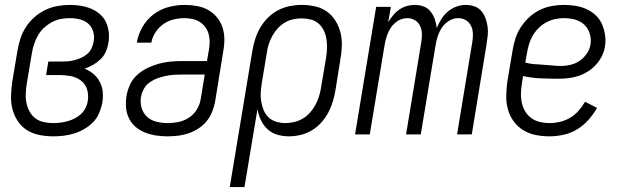

<svg xmlns="http://www.w3.org/2000/svg" viewBox="-20 -548 2534 783"><path d="M197 8Q168 8 140.5 2.5Q113 -3 90.5 -17Q68 -31 53 -53.5Q38 -76 31 -102.5Q24 -129 25 -157.5Q26 -186 30 -215L51 -340Q55 -365 63 -390Q71 -415 85.5 -437.5Q100 -460 120.5 -478Q141 -496 165 -507.5Q189 -519 214.5 -523.5Q240 -528 265 -528Q287 -528 309 -524.5Q331 -521 350.5 -513Q370 -505 386.5 -491Q403 -477 412 -458Q421 -439 423.5 -417Q426 -395 422 -372Q419 -354 411.5 -337Q404 -320 390 -306.5Q376 -293 359.5 -283.5Q343 -274 325 -268Q345 -260 361 -246.5Q377 -233 387 -214Q397 -195 399 -172.5Q401 -150 397 -128Q393 -107 384 -86Q375 -65 359 -49Q343 -33 323 -21.5Q303 -10 282 -3.5Q261 3 239.5 5.5Q218 8 197 8ZM198 -46Q212 -46 227 -48Q242 -50 256.5 -54Q271 -58 285.5 -65.5Q300 -73 311 -83.5Q322 -94 329 -108Q336 -122 338 -137Q342 -161 335 -183.5Q328 -206 310 -219.5Q292 -233 269 -237.5Q246 -242 221 -242H168L177 -297H231Q244 -297 257.5 -298Q271 -299 285 -303Q299 -307 312.5 -313Q326 -319 337 -329Q348 -339 354 -352.5Q360 -366 362 -379Q366 -400 360 -419.5Q354 -439 340 -451.5Q326 -464 305.5 -469Q285 -474 265 -474Q246 -474 227.5 -470.5Q209 -467 191.5 -457.5Q174 -448 159 -434Q144 -420 134.5 -403Q125 -386 119 -368Q113 -350 110 -331L89 -206Q86 -186 85 -166Q84 -146 88 -127.5Q92 -109 101 -92.5Q110 -76 125 -65Q140 -54 159 -50Q178 -46 198 -46Z M663 8Q639 8 616 4.5Q593 1 571.5 -7.5Q550 -16 533 -30.5Q516 -45 506 -65.5Q496 -86 494 -109.5Q492 -133 496 -157Q500 -181 510.5 -203.5Q521 -226 540 -243Q559 -260 582 -271Q605 -282 629 -288.5Q653 -295 676.5 -297Q700 -299 723 -299H824L832 -345Q835 -362 835 -378.5Q835 -395 830.5 -410.5Q826 -426 816.5 -438.5Q807 -451 794 -459Q781 -467 765 -470.5Q749 -474 732 -474Q710 -474 687.5 -468.5Q665 -463 646 -449.5Q627 -436 614 -416Q601 -396 597 -374H538Q543 -406 560.5 -437Q578 -468 605.5 -489Q633 -510 666.5 -519Q700 -528 732 -528Q758 -528 783 -523.5Q808 -519 828.5 -507.5Q849 -496 864.5 -477.5Q880 -459 887.5 -436Q895 -413 895 -387.5Q895 -362 890 -336L857 -132Q853 -111 844.5 -90.5Q836 -70 822 -53Q808 -36 788.5 -23.5Q769 -11 748 -4Q727 3 705.5 5.5Q684 8 663 8ZM664 -46Q686 -46 708 -50.5Q730 -55 749.5 -67.5Q769 -80 781.5 -99.5Q794 -119 798 -141L815 -244H723Q707 -244 690 -243Q673 -242 656.5 -238.5Q640 -235 623 -229Q606 -223 591 -212.5Q576 -202 567 -186Q558 -170 555 -153Q551 -130 557.5 -108Q564 -86 580 -71.5Q596 -57 618.5 -51.5Q641 -46 664 -46Z M917 215 1009 -340Q1013 -364 1020.5 -388Q1028 -412 1040.5 -434Q1053 -456 1072 -475Q1091 -494 1113.5 -506Q1136 -518 1161 -523Q1186 -528 1210 -528Q1238 -528 1265 -522Q1292 -516 1313 -501Q1334 -486 1348 -463.5Q1362 -441 1368.5 -415Q1375 -389 1374 -361Q1373 -333 1368 -305L1348 -180Q1344 -156 1337 -133Q1330 -110 1318.5 -88.5Q1307 -67 1290 -48Q1273 -29 1251 -16Q1229 -3 1205 2.5Q1181 8 1158 8Q1133 8 1110 1Q1087 -6 1070.5 -21.5Q1054 -37 1044 -58.5Q1034 -80 1030 -103L977 215ZM1144 -46Q1162 -46 1180.5 -50.5Q1199 -55 1215 -64.5Q1231 -74 1244 -88.5Q1257 -103 1266 -119.5Q1275 -136 1280.5 -153.5Q1286 -171 1289 -189L1310 -314Q1313 -333 1313.5 -352.5Q1314 -372 1311 -390Q1308 -408 1300 -424.5Q1292 -441 1278.5 -452.5Q1265 -464 1247 -468.5Q1229 -473 1209 -473Q1192 -473 1174 -469Q1156 -465 1140 -455Q1124 -445 1111.5 -431Q1099 -417 1090 -400.5Q1081 -384 1075.5 -366.5Q1070 -349 1068 -331L1048 -212Q1045 -193 1043.5 -173.5Q1042 -154 1045 -135.5Q1048 -117 1055 -99.5Q1062 -82 1075 -69.5Q1088 -57 1106.5 -51.5Q1125 -46 1144 -46Z M1428 0 1514 -520H1574L1563 -457Q1572 -472 1583 -485.5Q1594 -499 1608.5 -509Q1623 -519 1639 -523.5Q1655 -528 1671 -528Q1691 -528 1708 -521.5Q1725 -515 1736 -501Q1747 -487 1753 -470Q1759 -453 1761 -434Q1769 -452 1779.5 -469.5Q1790 -487 1806 -500.5Q1822 -514 1841 -521Q1860 -528 1879 -528Q1898 -528 1915 -522Q1932 -516 1943 -503Q1954 -490 1960 -473.5Q1966 -457 1968.5 -439.5Q1971 -422 1969 -403.5Q1967 -385 1964 -366L1904 0H1844L1906 -376Q1909 -393 1908.5 -410.5Q1908 -428 1901 -442.5Q1894 -457 1880 -465.5Q1866 -474 1849 -474Q1836 -474 1823 -469Q1810 -464 1799 -454.5Q1788 -445 1780.5 -433Q1773 -421 1768 -408Q1763 -395 1760 -382Q1757 -369 1755 -356L1696 0H1636L1698 -376Q1701 -393 1700.5 -410.5Q1700 -428 1693 -442.5Q1686 -457 1672 -465.5Q1658 -474 1641 -474Q1628 -474 1615 -469Q1602 -464 1591 -454.5Q1580 -445 1572.5 -433Q1565 -421 1560 -408Q1555 -395 1552 -382Q1549 -369 1547 -356L1488 0Z M2221 8Q2192 8 2164.5 2.5Q2137 -3 2114 -17Q2091 -31 2075 -53Q2059 -75 2051.5 -101.5Q2044 -128 2044.5 -157Q2045 -186 2049 -215L2070 -340Q2074 -365 2081.5 -389.5Q2089 -414 2103.5 -436.5Q2118 -459 2138 -477.5Q2158 -496 2181.5 -507.5Q2205 -519 2230.5 -523.5Q2256 -528 2280 -528Q2304 -528 2328 -524Q2352 -520 2372.5 -510.5Q2393 -501 2409.5 -485.5Q2426 -470 2435 -449.5Q2444 -429 2447.5 -405.5Q2451 -382 2447 -358Q2444 -338 2434.5 -319Q2425 -300 2410.5 -284Q2396 -268 2377.5 -256.5Q2359 -245 2339.5 -238.5Q2320 -232 2299.5 -229.5Q2279 -227 2259 -227Q2222 -227 2185 -228.5Q2148 -230 2113 -238L2108 -206Q2105 -186 2104.5 -166Q2104 -146 2108.5 -127Q2113 -108 2122.5 -92.5Q2132 -77 2147.5 -66Q2163 -55 2182 -50.5Q2201 -46 2221 -46Q2242 -46 2263.5 -51Q2285 -56 2304.5 -67.5Q2324 -79 2339 -96Q2354 -113 2366 -133L2415 -108Q2400 -82 2379.5 -59Q2359 -36 2333.5 -20.5Q2308 -5 2278.5 1.5Q2249 8 2221 8ZM2269 -279Q2288 -279 2308 -284Q2328 -289 2344.5 -300.5Q2361 -312 2373 -329.5Q2385 -347 2388 -366Q2392 -389 2385 -411Q2378 -433 2362.5 -447.5Q2347 -462 2325.5 -468Q2304 -474 2280 -474Q2262 -474 2243.5 -470Q2225 -466 2208 -457Q2191 -448 2176.5 -433.5Q2162 -419 2152.5 -402.5Q2143 -386 2137.5 -368Q2132 -350 2129 -331L2122 -293Q2139 -288 2157.5 -286.5Q2176 -285 2195 -284Q2214 -283 2232 -281Q2250 -279 2269 -279Z"/></svg>

Font: Iosevka QP Light
Style: Italic
Weight: 300
Italic angle: -9°
Designer: Belleve Invis
Foundry: Belleve Invis
Version: Version 20.0.0; ttfautohint (v1.8.4)